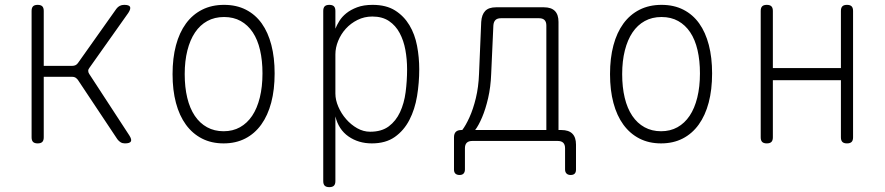

<svg xmlns="http://www.w3.org/2000/svg" viewBox="-20 -580 3640 790"><path d="M135 10Q122 10 116 4Q110 -2 110 -15V-535Q110 -548 116 -554Q122 -560 135 -560Q148 -560 154 -554Q160 -548 160 -535V-309H277Q285 -309 291 -312Q297 -315 301 -321L459 -544Q465 -552 473 -556Q481 -560 491 -560Q511 -560 515 -552Q519 -544 508 -527L348 -301Q343 -295 343 -288.5Q343 -282 347 -276L512 -23Q523 -6 518.5 2Q514 10 494 10Q484 10 476.5 5.5Q469 1 463 -7L300 -252Q295 -258 290 -261Q285 -264 277 -264H160V-15Q160 -2 154 4Q148 10 135 10Z M900 10Q850 10 811 -10Q772 -30 745 -67Q718 -104 704 -156.5Q690 -209 690 -275Q690 -341 704 -393.5Q718 -446 745 -483Q772 -520 811.5 -540Q851 -560 902 -560Q953 -560 992 -540Q1031 -520 1057 -483.5Q1083 -447 1096.5 -395Q1110 -343 1110 -278Q1110 -211 1096 -158Q1082 -105 1055 -67.5Q1028 -30 989 -10Q950 10 900 10ZM900 -40Q938 -40 967.5 -56.5Q997 -73 1017.5 -103.5Q1038 -134 1049 -178.5Q1060 -223 1060 -278Q1060 -331 1050 -374Q1040 -417 1020 -447Q1000 -477 970.5 -493.5Q941 -510 902 -510Q863 -510 833 -493.5Q803 -477 782.5 -446.5Q762 -416 751 -372.5Q740 -329 740 -275Q740 -221 750.5 -177.5Q761 -134 781.5 -103.5Q802 -73 832 -56.5Q862 -40 900 -40Z M1335 -560Q1348 -560 1354 -554Q1360 -548 1360 -535V-462Q1366 -477 1376.5 -494Q1387 -511 1405 -525.5Q1423 -540 1449.5 -550Q1476 -560 1513 -560Q1569 -560 1605.5 -537Q1642 -514 1664.5 -476.5Q1687 -439 1696 -391.5Q1705 -344 1705 -295Q1705 -239 1696 -184.5Q1687 -130 1664.5 -86.5Q1642 -43 1604.5 -16.5Q1567 10 1510 10Q1455 10 1414 -18.5Q1373 -47 1360 -101V165Q1360 178 1354 184Q1348 190 1335 190Q1322 190 1316 184Q1310 178 1310 165V-535Q1310 -548 1316 -554Q1322 -560 1335 -560ZM1512 -512Q1479 -512 1451 -498Q1423 -484 1403 -462Q1383 -440 1371.5 -412Q1360 -384 1360 -356V-195Q1360 -169 1372 -141Q1384 -113 1404 -90Q1424 -67 1449.5 -52.5Q1475 -38 1503 -38Q1550 -38 1579.5 -60Q1609 -82 1626 -118.5Q1643 -155 1649 -201Q1655 -247 1655 -295Q1655 -336 1648 -374.5Q1641 -413 1624.5 -444Q1608 -475 1580.5 -493.5Q1553 -512 1512 -512Z M1871 140Q1860 140 1854 134.5Q1848 129 1848 118V-15Q1848 -30 1855.5 -37.5Q1863 -45 1878 -45H1882Q1896 -63 1911.5 -97Q1927 -131 1938 -176.5Q1949 -222 1951 -276L1960 -490Q1962 -520 1976.5 -535Q1991 -550 2021 -550H2218Q2248 -550 2263 -535Q2278 -520 2278 -490V-45H2290Q2320 -45 2335 -30Q2350 -15 2350 15V118Q2350 129 2344.5 134.5Q2339 140 2328 140Q2317 140 2311 134Q2305 128 2305 117V30Q2305 15 2297.5 7.5Q2290 0 2275 0H1923Q1908 0 1900.5 7.5Q1893 15 1893 30V117Q1893 128 1887.5 134Q1882 140 1871 140ZM2228 -475Q2228 -490 2220.5 -497.5Q2213 -505 2198 -505H2041Q2026 -505 2018.5 -497.5Q2011 -490 2010 -475L2001 -276Q1999 -222 1988.5 -176.5Q1978 -131 1963.5 -97Q1949 -63 1935 -45H2228Z M2700 10Q2650 10 2611 -10Q2572 -30 2545 -67Q2518 -104 2504 -156.5Q2490 -209 2490 -275Q2490 -341 2504 -393.5Q2518 -446 2545 -483Q2572 -520 2611.5 -540Q2651 -560 2702 -560Q2753 -560 2792 -540Q2831 -520 2857 -483.5Q2883 -447 2896.5 -395Q2910 -343 2910 -278Q2910 -211 2896 -158Q2882 -105 2855 -67.5Q2828 -30 2789 -10Q2750 10 2700 10ZM2700 -40Q2738 -40 2767.5 -56.5Q2797 -73 2817.5 -103.5Q2838 -134 2849 -178.5Q2860 -223 2860 -278Q2860 -331 2850 -374Q2840 -417 2820 -447Q2800 -477 2770.5 -493.5Q2741 -510 2702 -510Q2663 -510 2633 -493.5Q2603 -477 2582.5 -446.5Q2562 -416 2551 -372.5Q2540 -329 2540 -275Q2540 -221 2550.5 -177.5Q2561 -134 2581.5 -103.5Q2602 -73 2632 -56.5Q2662 -40 2700 -40Z M3135 10Q3122 10 3116 4Q3110 -2 3110 -15V-535Q3110 -548 3116 -554Q3122 -560 3135 -560Q3148 -560 3154 -554Q3160 -548 3160 -535V-300H3440V-535Q3440 -548 3446 -554Q3452 -560 3465 -560Q3478 -560 3484 -554Q3490 -548 3490 -535V-15Q3490 -2 3484 4Q3478 10 3465 10Q3452 10 3446 4Q3440 -2 3440 -15V-250H3160V-15Q3160 -2 3154 4Q3148 10 3135 10Z"/></svg>

Font: Maple Mono Thin
Style: Regular
Weight: 250
Monospace: yes
Designer: subframe7536
Version: Version 7.000